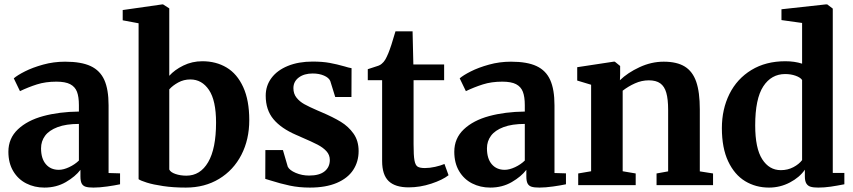

<svg xmlns="http://www.w3.org/2000/svg" viewBox="-20 -839 3867 870"><path d="M337.5 -333.5V-362.5Q337.5 -400.5 328.8 -423.2Q320 -446 298 -457.5Q276 -469 235.5 -469Q186.5 -469 147.2 -456.5Q108 -444 70.5 -426L42.5 -484Q58.5 -498 93 -515.5Q127.5 -533 175.2 -546.2Q223 -559.5 275 -559.5Q348 -559.5 390.8 -539.5Q433.5 -519.5 452.8 -476.5Q472 -433.5 472 -362V-55L524 -53.5V-4Q501 1 465.8 6Q430.5 11 403.5 11Q380 11 367.8 7Q355.5 3 350 -7.8Q344.5 -18.5 344.5 -39.5V-69.5Q321.5 -39 278.5 -14Q235.5 11 181 11Q136 11 98.8 -8Q61.5 -27 39.8 -63.8Q18 -100.5 18 -151.5Q18 -212 61 -252.8Q104 -293.5 176 -313Q248 -332.5 337.5 -333.5ZM337.5 -111.5V-277.5Q279.5 -277.5 241 -263Q202.5 -248.5 184.2 -223.8Q166 -199 166 -167Q166 -120.5 187.8 -95Q209.5 -69.5 246.5 -69.5Q267.5 -69.5 293.2 -81.5Q319 -93.5 337.5 -111.5Z M536 -747V-793.5L714.5 -819H719L747 -801V-495.5Q771 -522.5 810.8 -542Q850.5 -561.5 897 -561.5Q959 -561.5 1006.8 -533Q1054.5 -504.5 1082 -444.5Q1109.5 -384.5 1109.5 -294.5Q1109.5 -207 1073.8 -137.5Q1038 -68 972.8 -28.5Q907.5 11 822 11Q765.5 11 719.8 4.2Q674 -2.5 645.5 -11.5Q617 -20.5 608 -27V-733.5ZM747 -434V-71Q752.5 -58.5 774.8 -50.8Q797 -43 824.5 -43Q887.5 -43 923.2 -104.2Q959 -165.5 959 -283.5Q959 -383.5 927 -431.2Q895 -479 842.5 -479Q812.5 -479 787.5 -465.2Q762.5 -451.5 747 -434Z M1284 -83.5Q1292 -67.5 1320.2 -55.5Q1348.5 -43.5 1380.5 -43.5Q1427.5 -43.5 1451 -62.8Q1474.5 -82 1474.5 -114Q1474.5 -137 1459.2 -153.8Q1444 -170.5 1419 -183.5Q1394 -196.5 1344 -218Q1339.5 -220 1334.2 -222.5Q1329 -225 1322.5 -227.5Q1254 -257 1219 -299Q1184 -341 1184 -405.5Q1184 -450.5 1210 -485.5Q1236 -520.5 1284.2 -540.2Q1332.5 -560 1396.5 -560Q1441 -560 1473.8 -554Q1506.5 -548 1541.5 -538Q1558.5 -532.5 1573 -530L1572.5 -399.5H1499L1476.5 -472Q1470 -487 1448 -496.5Q1426 -506 1397 -506Q1358 -506 1333.8 -487.8Q1309.5 -469.5 1309.5 -439.5Q1309.5 -414 1323.8 -396.2Q1338 -378.5 1359.2 -366.8Q1380.5 -355 1418.5 -338.5L1436 -331Q1489 -308.5 1524 -287.2Q1559 -266 1582 -233.5Q1605 -201 1605 -154.5Q1605 -106.5 1580.5 -69Q1556 -31.5 1506.2 -10.2Q1456.5 11 1384 11Q1335 11 1292.8 2Q1250.5 -7 1205 -21.5Q1188.5 -27 1182 -28.5L1182.5 -159H1262Z M1711.5 -109.5V-475.5H1646.5V-525.5L1668 -532.5Q1685.5 -538 1694.5 -541.2Q1703.5 -544.5 1709 -549.5Q1719 -557.5 1725.5 -568.5Q1732 -579.5 1739.5 -597.5Q1752 -627.5 1772 -697H1849.5L1853 -547H1992.5V-475.5H1854V-185Q1854 -134.5 1858 -112.5Q1862 -90.5 1872.2 -84Q1882.5 -77.5 1905.5 -77.5Q1927 -77.5 1951.8 -83Q1976.5 -88.5 1994 -96L2012.5 -45Q1985 -23.5 1934.2 -6.8Q1883.5 10 1832 10Q1770.5 10 1741 -18.5Q1711.5 -47 1711.5 -109.5Z M2358 -333.5V-362.5Q2358 -400.5 2349.2 -423.2Q2340.5 -446 2318.5 -457.5Q2296.5 -469 2256 -469Q2207 -469 2167.8 -456.5Q2128.5 -444 2091 -426L2063 -484Q2079 -498 2113.5 -515.5Q2148 -533 2195.8 -546.2Q2243.5 -559.5 2295.5 -559.5Q2368.5 -559.5 2411.2 -539.5Q2454 -519.5 2473.2 -476.5Q2492.5 -433.5 2492.5 -362V-55L2544.5 -53.5V-4Q2521.5 1 2486.2 6Q2451 11 2424 11Q2400.5 11 2388.2 7Q2376 3 2370.5 -7.8Q2365 -18.5 2365 -39.5V-69.5Q2342 -39 2299 -14Q2256 11 2201.5 11Q2156.5 11 2119.2 -8Q2082 -27 2060.2 -63.8Q2038.5 -100.5 2038.5 -151.5Q2038.5 -212 2081.5 -252.8Q2124.5 -293.5 2196.5 -313Q2268.5 -332.5 2358 -333.5ZM2358 -111.5V-277.5Q2300 -277.5 2261.5 -263Q2223 -248.5 2204.8 -223.8Q2186.5 -199 2186.5 -167Q2186.5 -120.5 2208.2 -95Q2230 -69.5 2267 -69.5Q2288 -69.5 2313.8 -81.5Q2339.5 -93.5 2358 -111.5Z M2658.5 -63V-455L2595.5 -474V-534.5L2760 -559.5H2766L2790 -540V-501.5L2789 -475.5Q2824 -509.5 2877.8 -534.5Q2931.5 -559.5 2987.5 -559.5Q3047 -559.5 3082.8 -537.5Q3118.5 -515.5 3134.8 -468.5Q3151 -421.5 3151 -343.5V-62.5L3211 -53V0H2955V-53L3007.5 -62.5V-341Q3007.5 -389.5 2999.2 -418.5Q2991 -447.5 2972 -461.2Q2953 -475 2920 -475Q2887.5 -475 2857 -461.2Q2826.5 -447.5 2801.5 -428V-63L2860.5 -53V0H2600V-53Z M3251 -258.5Q3251 -344 3285.2 -413Q3319.5 -482 3384.8 -521.8Q3450 -561.5 3538.5 -561.5Q3580.5 -561.5 3614.5 -550.5V-735L3521 -748V-797L3721 -819H3728.5L3753.5 -800V-55.5H3806V-4Q3773 2.5 3744 6.8Q3715 11 3687.5 11Q3666 11 3653.2 7.2Q3640.5 3.5 3633.8 -7.5Q3627 -18.5 3627 -39.5V-70Q3603.5 -35.5 3559.2 -12.2Q3515 11 3464.5 11Q3404.5 11 3356.2 -18.2Q3308 -47.5 3279.5 -108Q3251 -168.5 3251 -258.5ZM3614.5 -113.5V-476.5Q3607 -488 3585.2 -495.8Q3563.5 -503.5 3538 -503.5Q3475 -503.5 3438.5 -447.5Q3402 -391.5 3402 -271Q3402 -167 3433.8 -117.5Q3465.5 -68 3518 -68Q3549.5 -68 3575 -81.5Q3600.5 -95 3614.5 -113.5Z"/></svg>

Font: Merriweather Text
Style: Bold
Weight: 700
Designer: Eben Sorkin
Foundry: Eben Sorkin
Version: Version 2.100